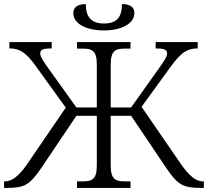

<svg xmlns="http://www.w3.org/2000/svg" viewBox="-25 -920 1018 940"><path d="M484 -771C574 -771 633 -807 633 -856C633 -885 612 -900 572 -900C572 -836 547 -805 484 -805C423 -805 395 -836 395 -900C355 -900 334 -884 334 -856C334 -806 393 -771 484 -771ZM-5 0H6C94 0 119 -13 176 -96L349 -353H449V-111C449 -42 426 -32 380 -32H352V0H614V-32H586C540 -32 517 -42 517 -111V-353H617L790 -96C847 -13 872 0 962 0H973V-32H968C937 -32 905 -54 862 -115L668 -397L811 -594C862 -664 892 -683 943 -683V-714H737V-683C776 -683 793 -678 793 -659C793 -644 784 -628 745 -574L617 -394H517V-603C517 -672 540 -682 586 -682H614V-714H352V-682H380C425 -682 449 -672 449 -605V-394H349L220 -574C181 -628 172 -644 172 -659C172 -678 190 -683 228 -683V-714H21V-683C71 -683 102 -664 152 -594L297 -393L107 -115C64 -53 30 -32 -1 -32H-5Z"/></svg>

Font: Noto Serif Light
Style: Regular
Weight: 300
Designer: Monotype Design Team
Foundry: Monotype Imaging Inc.
Version: Version 2.013